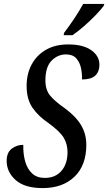

<svg xmlns="http://www.w3.org/2000/svg" viewBox="-20 -951 553 981"><path d="M198 10Q106 10 60 -31Q14 -72 14 -129Q14 -171 39.5 -191Q65 -211 99 -211Q98 -163 109 -125Q120 -87 144.5 -64.5Q169 -42 209 -42Q263 -42 294 -78Q325 -114 325 -174Q325 -214 306 -246.5Q287 -279 228 -322Q176 -357 146 -400.5Q116 -444 116 -512Q116 -574 142 -622Q168 -670 215.5 -697Q263 -724 328 -724Q405 -724 446.5 -694.5Q488 -665 488 -620Q488 -585 467 -565Q446 -545 399 -545Q400 -573 394 -602.5Q388 -632 370 -652.5Q352 -673 317 -673Q275 -673 243.5 -641Q212 -609 212 -540Q212 -491 237 -461.5Q262 -432 311 -398Q367 -357 394 -312Q421 -267 421 -211Q421 -106 360.5 -48Q300 10 198 10ZM305 -771 308 -784Q331 -814 358 -854Q385 -894 405 -931H513L510 -921Q496 -902 468.5 -873.5Q441 -845 409 -817Q377 -789 350 -771Z"/></svg>

Font: Noto Serif ExtraCondensed Medium
Style: Italic
Weight: 500
Width: 2
Italic angle: -12°
Designer: Monotype Design Team
Foundry: Monotype Imaging Inc.
Version: Version 2.013; ttfautohint (v1.8.4.7-5d5b)